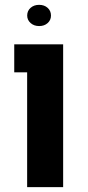

<svg xmlns="http://www.w3.org/2000/svg" viewBox="-20 -766 359 786"><path d="M91.1 0V-469.9H38.3V-584.6H238.5V0ZM140.3 -659.3Q119.1 -659.3 105.2 -671.8Q91.3 -684.3 91.3 -702.3Q91.3 -721.6 105.2 -733.9Q119.1 -746.2 140.1 -746.2Q161.4 -746.2 175 -733.9Q188.7 -721.6 188.7 -702.3Q188.7 -683.7 175 -671.5Q161.4 -659.3 140.3 -659.3Z"/></svg>

Font: Heebo
Style: Regular
Weight: 400
Designer: Oded Ezer
Foundry: Ezer Type House
Version: Version 3.100